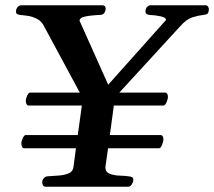

<svg xmlns="http://www.w3.org/2000/svg" viewBox="-20 -713 818 733"><path d="M154.8 0Q147 0 144 -5.6Q141.1 -11.2 141.1 -17.6Q141.6 -26.4 147.5 -33Q153.3 -39.6 163.1 -40Q179.7 -41.5 201.7 -42.7Q223.6 -43.9 240.7 -50.5Q257.8 -57.1 260.3 -74.2L270 -147H71.3Q66.4 -147.5 64 -153.3Q61.5 -159.2 61.5 -165Q61.5 -174.3 66.7 -185.3Q71.8 -196.3 77.1 -197.3H276.9L292.5 -310.1H88.4Q83.5 -310.5 81.1 -315.9Q78.6 -321.3 78.6 -327.1Q78.6 -336.9 83.7 -347.9Q88.9 -358.9 94.7 -359.4H284.7L148.4 -612.3Q139.2 -631.8 121.6 -640.9Q104 -649.9 85.9 -652.6Q67.9 -655.3 56.2 -656.2Q41 -657.7 41 -667.5Q41 -679.2 47.1 -686Q53.2 -692.9 61 -692.9H369.6Q377.9 -692.9 381.1 -688Q384.3 -683.1 383.3 -677.7Q382.3 -669.9 378.2 -663.6Q374 -657.2 364.3 -656.2Q344.2 -655.3 325.7 -653.3Q307.1 -651.4 295.4 -647Q283.7 -642.6 283.7 -633.8L393.1 -389.6L613.8 -636.7Q613.8 -646 594.7 -650.4Q575.7 -654.8 548.8 -656.2Q535.2 -658.2 535.2 -669.4Q536.1 -681.6 542.2 -687.3Q548.3 -692.9 555.2 -692.9H763.7Q772 -692.9 775.1 -686.3Q778.3 -679.7 777.3 -674.3Q775.9 -663.6 771.7 -660.4Q767.6 -657.2 757.3 -656.2Q738.8 -654.3 715.1 -647Q691.4 -639.6 667.5 -612.3L435.5 -359.4H611.3Q616.2 -358.9 618.7 -354Q621.1 -349.1 621.1 -343.8Q621.1 -335 616 -323Q610.8 -311 605 -310.1H414.6L399.4 -197.3H594.2Q599.1 -196.8 601.6 -191.7Q604 -186.5 604 -181.6Q604 -172.9 598.9 -160.2Q593.8 -147.5 587.9 -147H392.6L382.3 -74.7Q382.3 -56.6 397.9 -50Q413.6 -43.5 434.3 -42.7Q455.1 -42 470.2 -40Q479.5 -39.1 484.6 -36.4Q489.7 -33.7 488.8 -23.9Q488.3 -17.1 482.7 -8.5Q477.1 0 468.8 0Z"/></svg>

Font: Gelasio SemiBold
Style: Italic
Weight: 600
Italic angle: -8.5°
Designer: Eben Sorkin
Foundry: Eben Sorkin
Version: Version 1.008